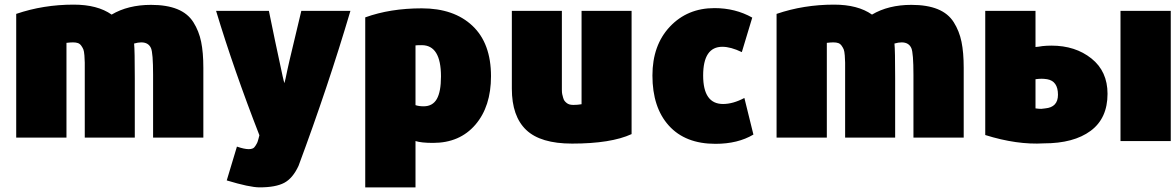

<svg xmlns="http://www.w3.org/2000/svg" viewBox="-20 -594 5075 829"><path d="M858 0H641V-271Q641 -365 632 -386Q621 -411 590 -411Q576 -411 559 -406Q562 -378 562 -257V0H346V-270Q346 -275 346 -284Q346 -311 346 -323.5Q346 -336 344.5 -354.5Q343 -373 340 -380.5Q337 -388 331 -396.5Q325 -405 316.5 -408Q308 -411 295 -411Q285 -411 267 -409V0H50V-534Q167 -574 298 -574Q401 -574 462 -531Q533 -573 632 -573Q700 -573 745.5 -554.5Q791 -536 815 -498Q839 -460 848.5 -413.5Q858 -367 858 -301Z M1493 -547Q1396 -219 1269 122Q1244 176 1207 195.5Q1170 215 1101 215Q1058 215 959 185L1003 39Q1035 50 1054 50Q1064 50 1071 47Q1078 44 1083 35.5Q1088 27 1090 23.5Q1092 20 1096 5.5Q1100 -9 1100 -10Q990 -292 913 -547H1141Q1172 -395 1186 -332Q1204 -245 1208 -235Q1210 -241 1213 -255Q1216 -269 1221 -293Q1226 -317 1230 -333Q1244 -390 1281 -547Z M2100 -265Q2100 -134 2032.5 -55.5Q1965 23 1850 23Q1799 23 1774 15V215H1557V-519Q1665 -558 1801 -558Q1940 -558 2020 -482.5Q2100 -407 2100 -265ZM1884 -264Q1884 -399 1801 -399Q1781 -399 1774 -398V-140Q1789 -135 1809 -135Q1848 -135 1866 -166.5Q1884 -198 1884 -264Z M2707 -15Q2618 26 2450 26Q2314 26 2252 -33Q2190 -92 2190 -211V-547H2406V-278Q2406 -269 2406 -252.5Q2406 -236 2406 -228Q2406 -220 2406 -207Q2406 -194 2407.5 -187.5Q2409 -181 2411.5 -172Q2414 -163 2417.5 -158.5Q2421 -154 2426.5 -149.5Q2432 -145 2439 -143Q2446 -141 2456 -141Q2474 -141 2491 -144V-547H2707Z M3233 -13Q3166 27 3069 27Q2939 27 2868 -51.5Q2797 -130 2797 -268Q2797 -399 2872.5 -479Q2948 -559 3065 -559Q3155 -559 3228 -518Q3213 -469 3183 -369Q3135 -392 3099 -392Q3016 -392 3016 -268Q3016 -145 3102 -145Q3145 -145 3194 -171Z M4141 0H3924V-271Q3924 -365 3915 -386Q3904 -411 3873 -411Q3859 -411 3842 -406Q3845 -378 3845 -257V0H3629V-270Q3629 -275 3629 -284Q3629 -311 3629 -323.5Q3629 -336 3627.5 -354.5Q3626 -373 3623 -380.5Q3620 -388 3614 -396.5Q3608 -405 3599.5 -408Q3591 -411 3578 -411Q3568 -411 3550 -409V0H3333V-534Q3450 -574 3581 -574Q3684 -574 3745 -531Q3816 -573 3915 -573Q3983 -573 4028.5 -554.5Q4074 -536 4098 -498Q4122 -460 4131.5 -413.5Q4141 -367 4141 -301Z M4234 -547H4451V-391Q4455 -391 4465 -392.5Q4475 -394 4481 -395Q4487 -396 4500 -396.5Q4513 -397 4520 -397Q4623 -397 4692.5 -341.5Q4762 -286 4762 -189Q4762 -83 4689 -29Q4616 25 4487 25Q4371 32 4234 -11ZM4548 -185Q4548 -244 4501 -252Q4487 -254 4478 -254Q4467 -254 4451 -252V-126Q4465 -124 4476 -124Q4481 -124 4493 -126Q4548 -131 4548 -185ZM5035 15H4818V-547H5035Z"/></svg>

Font: Repo
Style: ExtraBlack
Weight: 1000
Designer: Stefan Peev
Foundry: Context Ltd
Version: Version 001.000